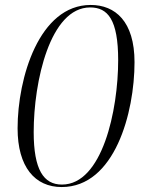

<svg xmlns="http://www.w3.org/2000/svg" viewBox="-20 -744 577 775"><path d="M229 11C443 11 523 -289 523 -493C523 -658 445 -724 346 -724C138 -724 51 -429 51 -226C51 -70 121 11 229 11ZM230 1C156 1 116 -59 116 -211C116 -415 182 -714 344 -714C415 -714 457 -665 457 -501C457 -299 393 1 230 1Z"/></svg>

Font: Noto Serif Display Light
Style: Italic
Weight: 300
Italic angle: -12°
Designer: Monotype Design Team
Foundry: Monotype Imaging Inc.
Version: Version 2.009